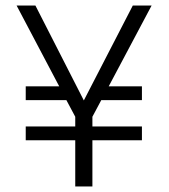

<svg xmlns="http://www.w3.org/2000/svg" viewBox="-20 -674 612 694"><path d="M493 -167H314V0H252V-167H73V-217H252V-252L220 -312H73V-362H194L40 -654H108L283 -311L460 -654H528L373 -362H493V-312H346L314 -252V-217H493Z"/></svg>

Font: Hind Mysuru Light
Style: Regular
Weight: 300
Designer: Manushi Parikh, Hitesh Malaviya
Foundry: Indian Type Foundry
Version: Version 0.703;PS 1.0;hotconv 1.0.86;makeotf.lib2.5.63406